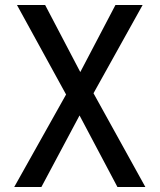

<svg xmlns="http://www.w3.org/2000/svg" viewBox="-20 -750 640 770"><path d="M37 0 245 -371 48 -730H161L302 -461L443 -730H552L355 -376L563 0H451L299 -287L146 0Z"/></svg>

Font: Tiny Medium
Style: Regular
Weight: 500
Monospace: yes
Designer: Philipp Nurullin, Konstantin Bulenkov
Foundry: JetBrains
Version: Version 2.251; ttfautohint (v1.8.4.7-5d5b)